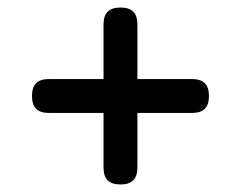

<svg xmlns="http://www.w3.org/2000/svg" viewBox="-20 -585 640 510"><path d="M300 -95Q277 -95 266 -106Q255 -117 255 -140V-285H110Q87 -285 76 -296Q65 -307 65 -330Q65 -353 76 -364Q87 -375 110 -375H255V-520Q255 -543 266 -554Q277 -565 300 -565Q323 -565 334 -554Q345 -543 345 -520V-375H490Q513 -375 524 -364Q535 -353 535 -330Q535 -307 524 -296Q513 -285 490 -285H345V-140Q345 -117 334 -106Q323 -95 300 -95Z"/></svg>

Font: Maple Mono NL
Style: Regular
Weight: 400
Monospace: yes
Designer: subframe7536
Version: Version 7.000